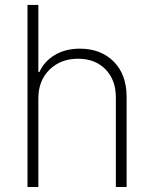

<svg xmlns="http://www.w3.org/2000/svg" viewBox="-20 -747 616 767"><path d="M133.2 -353.7V0H89.8V-727.3H133.2V-459.2H137.4Q156.6 -501.8 198.7 -527.2Q240.8 -552.6 299.7 -552.6Q382.5 -552.6 434.1 -501.1Q485.8 -449.6 485.8 -359.7V0H442.8V-358Q442.8 -427.9 401.3 -470.2Q359.7 -512.4 291.5 -512.4Q222.7 -512.4 177.9 -468.8Q133.2 -425.1 133.2 -353.7Z"/></svg>

Font: Inter Extra Light BETA
Style: Regular
Weight: 200
Designer: Rasmus Andersson
Foundry: rsms
Version: Version 3.011;git-f93a4a705